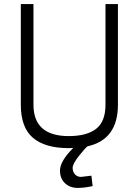

<svg xmlns="http://www.w3.org/2000/svg" viewBox="-20 -717 683 941"><path d="M428 144 434 195Q393 204 361 204Q323 204 298.5 181Q274 158 274 119Q274 73 339 8Q332 9 317 9Q201 9 141.5 -41.5Q82 -92 82 -204V-697H144V-204Q144 -50 317 -50Q405 -50 451 -85.5Q497 -121 497 -204V-697H558V-204Q558 -33 409 0Q398 8 367 47Q336 86 336 106Q336 125 347.5 137.5Q359 150 377 150Z"/></svg>

Font: TitilliumText22L Lt
Style: Thin
Weight: 300
Designer: Campivisivi
Foundry: Campivisivi
Version: 1.000